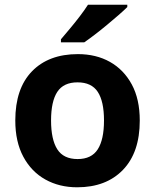

<svg xmlns="http://www.w3.org/2000/svg" viewBox="-20 -786 659 816"><path d="M574 -273.7Q574 -138 502.5 -64Q431 10 308 10Q232.1 10 172.8 -23.1Q113.4 -56.2 79.2 -119.8Q45 -183.4 45 -274Q45 -410 116 -483Q187 -556 311 -556Q388.4 -556 447.2 -523Q506 -490 540 -427.3Q574 -364.5 574 -273.7ZM197 -274Q197 -193 223.5 -151.5Q250 -110 309.9 -110Q369 -110 395.5 -151.5Q422 -193 422 -274Q422 -355 395.5 -395.5Q369 -436 309.5 -436Q250 -436 223.5 -395.5Q197 -355 197 -274ZM521 -756Q507 -742 484 -722Q461 -702 434.5 -680Q408 -658 382.5 -638.5Q357 -619 338 -606H239V-619Q255 -638 276.5 -663.5Q298 -689 319 -716.5Q340 -744 354 -766H521Z"/></svg>

Font: Noto Sans Bassa Vah
Style: Regular
Weight: 400
Designer: Monotype Design Team
Foundry: Monotype Imaging Inc.
Version: Version 2.002